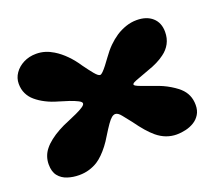

<svg xmlns="http://www.w3.org/2000/svg" viewBox="-95 -628 900 795"><g transform="rotate(-20 354.5 -230.5)"><path d="M128.8 35.9Q102.1 35.9 78.2 28.1Q54.2 20.4 39.4 2Q24.6 -16.4 24.6 -48.6Q24.6 -67.2 30.4 -83.5Q36.1 -99.8 47.5 -113.8Q58.6 -127.9 76.4 -141.8Q94.2 -155.8 116.7 -168.1Q139.1 -180.5 163.6 -190.1Q183 -198.4 201.6 -206.8Q220.1 -215.2 232.4 -223.3Q244.8 -231.4 244.8 -238.2Q244.8 -244.9 230.6 -252.1Q216.4 -259.4 195 -266.7Q173.6 -274 151 -280.4Q123.5 -287.9 99.6 -300.1Q75.6 -312.2 57.9 -327.4Q41.1 -341.5 31.7 -360.9Q22.2 -380.2 22.2 -404.8Q22.2 -430.2 36.8 -451.1Q51.2 -472 76.1 -484.7Q101 -497.4 132 -497.4Q152.4 -497.4 170.9 -491.7Q189.4 -486 206.4 -475.5Q231.4 -460.4 254.2 -437.2Q277 -414 295.1 -386.2Q314.4 -359.5 328.9 -341.9Q343.5 -324.2 351.9 -324.2Q356.9 -324.2 364.9 -332.3Q373 -340.4 383.3 -353.6Q393.6 -366.9 404.5 -382.1Q422.2 -407.1 440.4 -425.2Q458.5 -443.2 479 -456.9Q499.4 -470.2 522.8 -478.2Q546.1 -486.2 570.6 -486.2Q614.2 -486.2 639.8 -463.4Q665.4 -440.6 665.4 -400.4Q665.4 -371.8 653.5 -349.6Q641.6 -327.4 620 -311.9Q605.5 -300.9 586.8 -291.6Q568.1 -282.2 545.2 -274.5Q517.5 -264 500.3 -257.9Q483.1 -251.9 475.4 -247.9Q467.6 -244 467.6 -239.4Q467.6 -233.8 493.2 -224.4Q518.9 -215.1 564.4 -198.6Q581.6 -192.1 597.1 -183.9Q612.6 -175.6 625.6 -166.8Q638.6 -158 647.4 -149.9Q664 -134.9 672.4 -115.8Q680.9 -96.6 680.9 -72.6Q680.9 -48.2 670.4 -31.2Q660 -14.1 643 -3.8Q626 6.6 605.8 11.2Q585.5 15.9 566.2 15.9Q542.9 15.9 521.1 7.9Q499.2 -0.1 479 -16.9Q463.5 -29.9 446.6 -49.2Q429.8 -68.5 410 -96.1Q393.9 -116.2 380.2 -133.6Q366.6 -151 354.8 -151Q347 -151 338.8 -144.5Q330.5 -138 319 -121.7Q307.5 -105.4 289.2 -75.6Q278.6 -57.4 265.5 -40.3Q252.4 -23.2 238.6 -9.6Q224.9 4 211.2 12.8Q194.2 23.4 173.8 29.6Q153.2 35.9 128.8 35.9Z"/></g></svg>

Font: Gluten Thin
Style: Regular
Weight: 100
Designer: Tyler Finck
Foundry: Etcetera Type Company
Version: Version 1.300